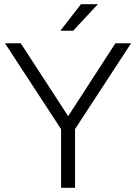

<svg xmlns="http://www.w3.org/2000/svg" viewBox="-20 -894 648 914"><path d="M337.2 -279.5V0H270.8V-279L3.7 -688H78.8L304.5 -341L529.4 -688H604ZM365.3 -874H446L328.2 -747.7Q328.2 -747.7 322.2 -747.7Q316.3 -747.7 306.8 -747.7Q297.4 -747.7 288.4 -747.7Q279.3 -747.7 273.3 -747.7Q267.3 -747.7 267.3 -747.7Z"/></svg>

Font: Roundo Variable
Style: Regular
Weight: 200
Designer: Shiva Nallaperumal
Foundry: Indian Type Foundry
Version: Version 2.000